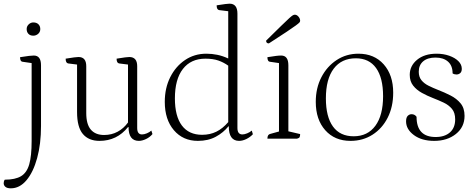

<svg xmlns="http://www.w3.org/2000/svg" viewBox="-53 -754 2581 1044"><path d="M6 270Q-14 270 -23.5 262Q-33 254 -33 242Q-33 231 -27 223Q30 223 61.5 204Q93 185 106 139.5Q119 94 119 13V-411L71 -418Q56 -419 56 -443Q88 -448 104 -450Q120 -452 131 -452Q170 -452 170 -399V-69Q170 29 149 105.5Q128 182 91 226Q54 270 6 270ZM128 -560Q111 -560 101.5 -570Q92 -580 92 -596Q92 -611 103 -621.5Q114 -632 128 -632Q146 -632 156 -622Q166 -612 166 -596Q166 -580 154.5 -570Q143 -560 128 -560Z M488 12Q429 12 397.5 -25.5Q366 -63 366 -145V-403L318 -409Q304 -411 304 -435Q336 -440 350.5 -442Q365 -444 374 -444Q416 -444 416 -394V-139Q416 -78 441 -49Q466 -20 513 -20Q554 -20 587 -38Q620 -56 643 -88V-403L595 -409Q581 -411 581 -435Q612 -440 627 -442Q642 -444 650 -444Q693 -444 693 -394V-58Q693 -23 719 -23Q731 -23 745.5 -29Q760 -35 770 -44L776 -25Q762 -8 741 2Q720 12 702 12Q646 12 646 -63H643Q583 12 488 12Z M1023 12Q942 12 892.5 -46Q843 -104 843 -200Q843 -275 872.5 -334Q902 -393 953 -427.5Q1004 -462 1069 -462Q1099 -462 1128.5 -456Q1158 -450 1188 -436V-693L1139 -699Q1125 -701 1125 -725Q1157 -730 1172 -732Q1187 -734 1195 -734Q1238 -734 1238 -680V-58Q1238 -23 1265 -23Q1276 -23 1291 -29Q1306 -35 1316 -44L1322 -24Q1307 -8 1286.5 2Q1266 12 1247 12Q1191 12 1191 -67H1189Q1162 -33 1120.5 -10.5Q1079 12 1023 12ZM1046 -21Q1089 -21 1123.5 -38Q1158 -55 1188 -90V-397Q1163 -415 1134 -425Q1105 -435 1064 -435Q985 -435 941.5 -379Q898 -323 898 -219Q898 -122 936 -71.5Q974 -21 1046 -21Z M1401 0Q1401 -23 1417 -26L1464 -39V-411L1416 -418Q1401 -419 1401 -443Q1432 -448 1448 -450Q1464 -452 1476 -452Q1515 -452 1515 -399V-40L1579 -25Q1579 -13 1576 -8Q1573 -3 1562 0ZM1409 -518Q1394 -518 1394 -533Q1446 -584 1475.5 -613Q1505 -642 1519.5 -655Q1534 -668 1539.5 -671Q1545 -674 1550 -674Q1561 -674 1570 -663.5Q1579 -653 1579 -641Q1579 -636 1575 -631.5Q1571 -627 1555.5 -615.5Q1540 -604 1505.5 -581Q1471 -558 1409 -518Z M1853 12Q1767 12 1715.5 -46Q1664 -104 1664 -200Q1664 -275 1694.5 -334Q1725 -393 1777.5 -427.5Q1830 -462 1896 -462Q1982 -462 2033.5 -404Q2085 -346 2085 -250Q2085 -173 2055 -114Q2025 -55 1972.5 -21.5Q1920 12 1853 12ZM1870 -13Q1946 -13 1988 -70Q2030 -127 2030 -231Q2030 -331 1992 -384Q1954 -437 1882 -437Q1804 -437 1761.5 -380.5Q1719 -324 1719 -219Q1719 -119 1757.5 -66Q1796 -13 1870 -13Z M2308 12Q2240 12 2197.5 -19.5Q2155 -51 2155 -94Q2155 -115 2164 -124Q2173 -133 2185 -133Q2202 -133 2212 -119Q2212 -9 2316 -9Q2365 -9 2393.5 -34Q2422 -59 2422 -105Q2422 -141 2404.5 -162Q2387 -183 2359.5 -196Q2332 -209 2301 -221Q2270 -233 2241 -249Q2212 -265 2193.5 -288.5Q2175 -312 2175 -347Q2175 -396 2215 -429Q2255 -462 2321 -462Q2358 -462 2389.5 -451Q2421 -440 2439.5 -421.5Q2458 -403 2458 -380Q2458 -364 2449.5 -356.5Q2441 -349 2429 -349Q2417 -349 2408 -355Q2408 -397 2383 -419Q2358 -441 2315 -441Q2272 -441 2248 -420.5Q2224 -400 2224 -364Q2224 -336 2238.5 -318Q2253 -300 2277 -288Q2301 -276 2329 -265Q2363 -252 2396.5 -235Q2430 -218 2451.5 -192Q2473 -166 2473 -124Q2473 -63 2426 -25.5Q2379 12 2308 12Z"/></svg>

Font: Petrona ExtraLight
Style: Regular
Weight: 200
Designer: Ringo R. Seeber
Foundry: Ringo R. Seeber
Version: Version 2.001; ttfautohint (v1.8.3)